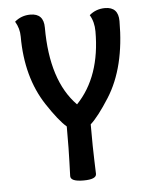

<svg xmlns="http://www.w3.org/2000/svg" viewBox="-48 -462 553 702"><g transform="rotate(-5 228.5 -111.5)"><path d="M230.5 199.2Q183.1 199.2 183.1 179.2Q183.1 166.5 184.8 128.2Q186.5 89.8 186.5 -2.9Q157.7 -27.8 116.2 -90.8Q47.4 -195.3 47.4 -345.2Q47.4 -375 31.7 -400.9Q56.2 -421.9 89.4 -421.9Q138.2 -421.9 138.2 -370.1Q138.2 -174.3 231 -80.1Q321.3 -174.3 321.3 -340.3Q321.3 -375 305.7 -400.9Q330.1 -421.9 363.3 -421.9Q412.1 -421.9 412.1 -370.1Q412.1 -200.2 344.2 -93.3Q303.2 -28.8 274.4 -2.9Q274.4 89.8 276.1 128.2Q277.8 166.5 277.8 179.2Q277.8 199.2 230.5 199.2Z"/></g></svg>

Font: Bainsley
Style: Regular
Weight: 400
Designer: Paul James MIller
Foundry: High-Logic / Made with FontCreator
Version: Version 1.411;March 28, 2021;FontCreator 13.0.0.2683 64-bit